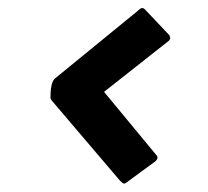

<svg xmlns="http://www.w3.org/2000/svg" viewBox="-20 -552 511 472"><path d="M235.8 -326.2 363.8 -171.4Q367.2 -168 367.2 -164.1Q367.2 -160.2 361.8 -155.3L292.5 -104.5Q287.6 -100.6 284.9 -100.6Q282.2 -100.6 274.9 -107.9L106.9 -305.2Q104 -308.6 104 -311.5Q104 -348.1 114.3 -358.4L319.3 -525.9Q325.7 -532.2 329.3 -532.2Q333 -532.2 335.9 -529.3L396 -465.8Q398.4 -461.9 398.4 -458.5Q398.4 -455.1 395.5 -452.1Z"/></svg>

Font: Contrail One
Style: Regular
Weight: 400
Designer: Riccardo De Franceschi
Foundry: Sorkin Type Co.
Version: Version 1.003